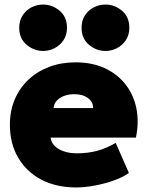

<svg xmlns="http://www.w3.org/2000/svg" viewBox="-20 -809 648 844"><path d="M314.5 15Q227 15 161.5 -19.5Q96 -54 59.8 -116Q23.5 -178 23.5 -261Q23.5 -321.5 44.8 -371.8Q66 -422 104.8 -458.5Q143.5 -495 196.2 -515Q249 -535 312.5 -535Q383.5 -535 438.8 -510Q494 -485 530 -440.2Q566 -395.5 579 -335.2Q592 -275 577.5 -204H202.5Q204.5 -183.5 219.8 -168Q235 -152.5 260.5 -143.8Q286 -135 318.5 -135Q366 -135 407 -146Q448 -157 488.5 -181L546.5 -49Q523.5 -31.5 484 -17Q444.5 -2.5 399.5 6.2Q354.5 15 314.5 15ZM215.5 -334H389.5Q389.5 -361 366.5 -378Q343.5 -395 306.5 -395Q268.5 -395 243.2 -378Q218 -361 215.5 -334ZM169.5 -585Q129 -585 96.8 -612.5Q64.5 -640 64.5 -687Q64.5 -718.5 79.5 -741.5Q94.5 -764.5 118.5 -776.8Q142.5 -789 169.5 -789Q210 -789 242.2 -761.8Q274.5 -734.5 274.5 -687Q274.5 -655.5 259.5 -632.8Q244.5 -610 220.5 -597.5Q196.5 -585 169.5 -585ZM443.5 -585Q403 -585 370.8 -612.5Q338.5 -640 338.5 -687Q338.5 -718.5 353.5 -741.5Q368.5 -764.5 392.5 -776.8Q416.5 -789 443.5 -789Q484 -789 516.2 -761.8Q548.5 -734.5 548.5 -687Q548.5 -655.5 533.5 -632.8Q518.5 -610 494.5 -597.5Q470.5 -585 443.5 -585Z"/></svg>

Font: Geologica Black
Style: Regular
Weight: 900
Designer: Sindre Bremnes, Frode Helland
Foundry: Monokrom Skriftforlag AS
Version: Version 1.010;gftools[0.9.28]